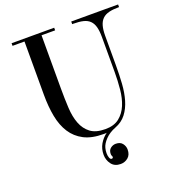

<svg xmlns="http://www.w3.org/2000/svg" viewBox="-153 -768 998 1101"><g transform="rotate(-20 346.5 -217.5)"><path d="M43 -634V-650H303V-634H220V-308Q220 -246 223 -190.5Q226 -135 242 -93.5Q258 -52 290.5 -27.5Q323 -3 381 -3Q434 -3 466 -28.5Q498 -54 515 -95Q532 -136 537 -188Q542 -240 542 -293V-507Q542 -543 535.5 -567.5Q529 -592 514 -607Q499 -622 474.5 -628Q450 -634 414 -634H407V-650H693V-634Q657 -634 632 -628Q607 -622 591.5 -607Q576 -592 569 -567.5Q562 -543 562 -507V-328Q562 -269 558.5 -215.5Q555 -162 542 -117.5Q529 -73 504 -40.5Q479 -8 437 8Q398 23 373.5 48.5Q349 74 343 98Q339 113 339 129Q339 145 343.5 157Q348 169 356 169Q365 169 365 161Q365 157 362.5 153Q360 149 360 141Q360 119 374.5 107.5Q389 96 407 96Q434 96 447 113Q460 130 460 150Q460 182 440.5 198.5Q421 215 395 215Q358 215 339 189.5Q320 164 320 132Q320 96 336.5 67.5Q353 39 380 19Q375 20 370.5 20Q366 20 361 20Q289 20 242 -4.5Q195 -29 167 -72.5Q139 -116 127.5 -176Q116 -236 116 -308V-634Z"/></g></svg>

Font: Elsie
Style: Regular
Weight: 400
Designer: Alejandro Inler
Foundry: Alejandro Inler
Version: 1.001